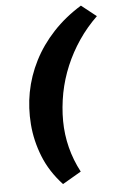

<svg xmlns="http://www.w3.org/2000/svg" viewBox="-60 -757 592 985"><g transform="rotate(-5 236.0 -264.0)"><path d="M224 188Q158 117 125.5 35Q93 -47 86.5 -131.5Q80 -216 95 -296Q111 -380 150 -456.5Q189 -533 250.5 -599Q312 -665 395 -716L472 -655Q418 -603 377 -542.5Q336 -482 308 -415.5Q280 -349 266 -278Q252 -204 252.5 -134Q253 -64 270 3Q287 70 320 132Z"/></g></svg>

Font: REM
Style: Bold Italic
Weight: 700
Italic angle: -11°
Designer: Octavio Pardo
Foundry: Ashler Design
Version: Version 1.005;gftools[0.9.28]